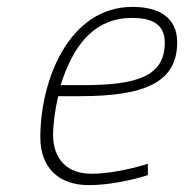

<svg xmlns="http://www.w3.org/2000/svg" viewBox="-20 -529 534 557"><path d="M156 -282C191 -394 251 -477 363 -477C424 -477 458 -457 458 -405C458 -307 376 -282 221 -282H156ZM245 -25C177 -25 134 -65 134 -138C134 -168 140 -214 149 -250H212C396 -250 494 -288 494 -406C494 -478 442 -509 364 -509C181 -509 97 -298 97 -131C97 -39 154 8 237 8C323 8 409 -21 409 -21V-54C409 -54 322 -25 245 -25Z"/></svg>

Font: RazerF5 Thin
Style: Italic
Weight: 250
Foundry: Razer Inc.
Version: Version 2